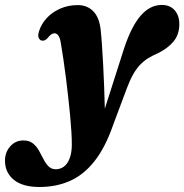

<svg xmlns="http://www.w3.org/2000/svg" viewBox="-132 -500 735 766"><path d="M363.4 -308Q392.7 -396 429.7 -438.1Q466.8 -480.3 513.6 -480.3Q545.8 -480.3 564.6 -459.4Q583.4 -438.5 583.4 -403.6Q583.4 -361.5 559.3 -333.3Q535.2 -305.1 495.3 -286.4Q475 -277.7 458 -267.1Q441.1 -256.4 426.6 -241.2Q412.1 -225.9 399.2 -203.3Q386.4 -180.7 374.1 -147.9L319.5 -2Q288 88.8 244.8 143.3Q201.7 197.8 146.9 221.9Q92.2 246 25.7 246Q-41.8 246 -77 217.2Q-112.1 188.3 -112.1 140.7Q-112.1 107.9 -91.4 84.1Q-70.7 60.3 -38.5 60.3Q-15.2 60.3 -0.9 71.9Q13.5 83.5 23.2 100.5Q32.9 117.5 41.5 134.8Q50.1 152 61.5 163.6Q72.9 175.2 90.8 175.2Q104.2 175.2 115.9 169.1Q127.7 163 136.1 150.8Q144.6 138.5 149.5 120.1Q154.4 101.8 154.5 76.9Q154.6 56 152.9 26.3Q151.1 -3.3 147.8 -38.7Q144.4 -74 140.2 -112.1Q136 -150.1 131.2 -188.3Q126.3 -226.5 121.2 -261.5Q116.1 -296.5 111.1 -325.5Q108.2 -347.1 101.4 -357.2Q94.6 -367.2 85.6 -367.2Q79.7 -367.2 73.2 -363.3Q66.7 -359.3 57.8 -348.1Q51.9 -341.3 46.1 -339.1Q40.2 -336.8 33.8 -338.2Q27.1 -339.7 22.7 -348.4Q18.2 -357.1 23.5 -374.7Q32.5 -404.3 54.6 -428.1Q76.7 -451.9 108.7 -465.8Q140.7 -479.7 178.3 -479.7Q216.2 -479.7 240.4 -454.8Q264.6 -430 269.8 -379.5Q272.4 -355.5 274.8 -320Q277.3 -284.5 279.5 -242.6Q281.7 -200.6 283.4 -156.7Q285.2 -112.8 286.1 -71.6Q287.1 -30.5 287.4 3.2L265.9 -2.7Z"/></svg>

Font: Fraunces
Style: Italic
Weight: 900
Italic angle: -16°
Version: Version 1.000;[0bf87f6ff]